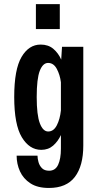

<svg xmlns="http://www.w3.org/2000/svg" viewBox="-20 -732 490 952"><path d="M184.5 11Q126 11 88.2 -51.5Q50.5 -114 50.5 -251Q50.5 -388 86.8 -449.5Q123 -511 181.5 -511Q219.5 -511 244.5 -489.8Q269.5 -468.5 283.5 -436.5L287.5 -500H393V-10.5Q393 90.5 351.2 145.2Q309.5 200 222.5 200Q166 200 130.8 177Q95.5 154 79 117.5Q62.5 81 62.5 40H166Q166 54 170.8 71.5Q175.5 89 188 101.8Q200.5 114.5 223.5 114.5Q254.5 114.5 268.2 85Q282 55.5 282 5V-62.5Q267.5 -31 243.5 -10Q219.5 11 184.5 11ZM162 -251Q162 -161.5 177.5 -120.8Q193 -80 219 -80Q246 -80 261.8 -110.8Q277.5 -141.5 282 -184.5V-324Q277.5 -360.5 261.8 -390.2Q246 -420 218.5 -420Q192.5 -420 177.2 -380.8Q162 -341.5 162 -251ZM158 -711.5H276.5V-588H158Z"/></svg>

Font: Trispace Condensed Medium
Style: Regular
Weight: 500
Width: 3
Designer: Tyler Finck
Foundry: Etcetera Type Company
Version: Version 1.210; ttfautohint (v1.8.3)